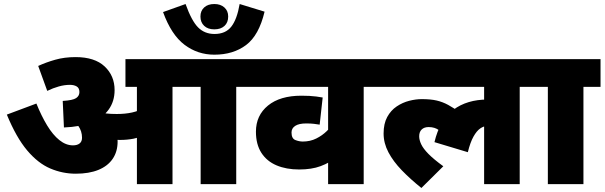

<svg xmlns="http://www.w3.org/2000/svg" viewBox="-20 -916 3007 955"><path d="M838 -484V0H661V-484H604V-622H923V-484ZM356 -632Q451 -632 500.5 -585.5Q550 -539 550 -468Q550 -412 520.5 -371Q491 -330 435 -307.5Q379 -285 298 -282L292 -414Q342 -417 358.5 -428Q375 -439 375 -458Q375 -478 361.5 -486Q348 -494 328 -494Q301 -494 272.5 -486Q244 -478 215 -464L170 -588Q209 -606 255 -619Q301 -632 356 -632ZM565 -212Q565 -162 540.5 -126Q516 -90 469.5 -71Q423 -52 357 -52Q291 -52 230 -78Q169 -104 115 -168Q61 -232 14 -346L161 -401Q186 -339 214.5 -292Q243 -245 275.5 -219Q308 -193 343 -193Q364 -193 376 -202.5Q388 -212 388 -231Q388 -264 369 -290.5Q350 -317 315 -341L396 -378L480 -374Q496 -362 510 -348Q524 -334 534 -317L544 -300Q554 -281 559.5 -259.5Q565 -238 565 -212ZM561 -349Q603 -349 637 -356.5Q671 -364 705 -383V-251Q675 -232 643.5 -226Q612 -220 578 -220Q557 -220 536.5 -221.5Q516 -223 498.5 -226Q481 -229 467 -231L455 -345L470 -358Q488 -354 509.5 -351.5Q531 -349 561 -349ZM1155 -484V0H978V-484H908V-622H1240V-484Z M977 -834Q977 -862 995.5 -879Q1014 -896 1046 -896Q1077 -896 1096 -879Q1115 -862 1115 -834Q1115 -804 1096.5 -787Q1078 -770 1046 -770Q1014 -770 995.5 -787.5Q977 -805 977 -834ZM1296 -858Q1268 -740 1204 -692Q1140 -644 1046 -644Q963 -644 897.5 -693.5Q832 -743 791 -856L903 -896Q933 -812 965.5 -779.5Q998 -747 1047 -747Q1102 -747 1130.5 -783.5Q1159 -820 1172 -896Z M1874 -484H1789V0H1612V-174L1666 -140Q1619 -106 1574.5 -89.5Q1530 -73 1468 -73Q1404 -73 1355.5 -93.5Q1307 -114 1280 -156Q1253 -198 1253 -261Q1253 -342 1313 -391Q1373 -440 1479 -440Q1501 -440 1519 -439Q1537 -438 1553 -436Q1569 -434 1585 -431L1570 -296Q1558 -298 1542 -300Q1526 -302 1503 -302Q1467 -302 1448.5 -290Q1430 -278 1430 -257Q1430 -227 1449 -219.5Q1468 -212 1486 -212Q1523 -212 1553 -227Q1583 -242 1605.5 -264Q1628 -286 1640 -308L1612 -185V-484H1225V-622H1874Z M1859 -484V-622H2650V-484H2565V0H2388V-347L2465 -277Q2452 -285 2439 -287Q2426 -289 2402 -289Q2386 -289 2368.5 -277Q2351 -265 2335 -236.5Q2319 -208 2307 -159L2141 -209Q2167 -319 2235 -370Q2303 -421 2406 -421Q2423 -421 2445.5 -418Q2468 -415 2480 -411L2482 -388L2388 -408V-484ZM2210 -225Q2185 -252 2164 -268Q2143 -284 2112 -284Q2090 -284 2077.5 -272Q2065 -260 2065 -238Q2065 -220 2075 -198.5Q2085 -177 2111 -150.5Q2137 -124 2185 -89L2076 19Q2021 -25 1978.5 -69Q1936 -113 1912 -158.5Q1888 -204 1888 -252Q1888 -301 1906 -334Q1924 -367 1953 -386.5Q1982 -406 2015 -414.5Q2048 -423 2078 -423Q2122 -423 2152 -416Q2182 -409 2209.5 -394Q2237 -379 2270 -355Z M2882 -484V0H2705V-484H2635V-622H2967V-484Z"/></svg>

Font: Noto Sans Devanagari Black
Style: Regular
Weight: 900
Version: Version 2.003